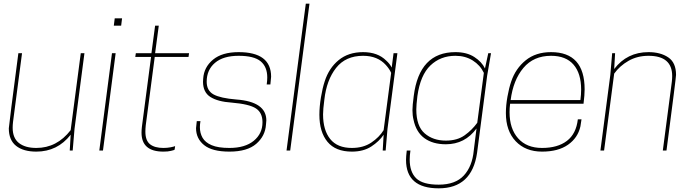

<svg xmlns="http://www.w3.org/2000/svg" viewBox="-20 -820 3760 1046"><path d="M178 6Q107 6 67.5 -25.5Q28 -57 28 -121Q30 -149 80 -530H100L51 -156Q49 -139 49 -124Q49 -68 83 -41Q117 -14 178 -14Q290 -14 365 -111L420 -530H440L386 -118L376 0H360L365 -86Q293 6 178 6Z M541 0H521L590 -530H610ZM640 -680H600L605 -720H645Z M870 6Q751 6 751 -97Q751 -111 753 -129L803 -510H717L720 -530H805L825 -680H845L825 -530H1010L1007 -510H823L774 -137Q772 -118 772 -103Q772 -54 797.5 -34Q823 -14 870 -14Q891 -14 909 -17.5Q927 -21 934 -24Q933 -17 932.5 -12.5Q932 -8 931.5 -6Q931 -4 929 -3Q927 -2 922.5 -1Q918 0 911 2Q896 6 870 6Z M1230 6Q1136 6 1092 -29.5Q1048 -65 1048 -122L1052 -160H1072Q1069 -142 1069 -127Q1069 -95 1083.5 -69.5Q1098 -44 1133 -29Q1168 -14 1230 -14Q1315 -14 1362.5 -53Q1410 -92 1410 -154Q1410 -206 1374 -229.5Q1338 -253 1242 -261Q1167 -266 1126.5 -291.5Q1086 -317 1086 -375L1087 -392Q1091 -454 1140.5 -495Q1190 -536 1280 -536Q1457 -536 1457 -402L1453 -360H1433Q1436 -380 1436 -398Q1436 -456 1400 -486Q1364 -516 1280 -516Q1196 -516 1151 -477.5Q1106 -439 1106 -375Q1106 -326 1143.5 -305.5Q1181 -285 1267 -278Q1431 -266 1431 -164L1429 -141Q1425 -79 1376 -36.5Q1327 6 1230 6Z M1561 0H1541L1646 -800H1666Z M2145 -530H2124ZM1897 6Q1808 6 1764 -47.5Q1720 -101 1720 -195Q1720 -239 1728.5 -290Q1737 -341 1749 -377Q1772 -449 1825 -492.5Q1878 -536 1958 -536Q2038 -536 2084 -490Q2104 -472 2114 -452L2124 -530H2145L2091 -118L2081 0H2065L2070 -86Q2046 -50 2003 -22Q1960 6 1897 6ZM1897 -14Q1959 -14 2002.5 -43Q2046 -72 2070 -111L2111 -423Q2102 -444 2082 -466Q2037 -516 1958 -516Q1863 -516 1811 -450Q1759 -384 1747 -277Q1740 -224 1740 -197Q1740 -111 1779 -62.5Q1818 -14 1897 -14Z M2370 206Q2192 206 2192 51Q2192 33 2196 0H2216Q2212 27 2212 49Q2212 117 2247.5 151.5Q2283 186 2370 186Q2461 186 2507 136Q2553 86 2561 0L2576 -120Q2513 -34 2409 -34Q2338 -34 2292.5 -67Q2247 -100 2233 -167Q2227 -191 2227 -220Q2227 -245 2234 -297Q2264 -536 2461 -536Q2523 -536 2564 -509.5Q2605 -483 2622 -447L2640 -530H2655L2634 -408L2579 13Q2551 206 2370 206ZM2409 -54Q2471 -54 2511.5 -83Q2552 -112 2580 -151L2616 -423Q2596 -465 2555.5 -490.5Q2515 -516 2461 -516Q2380 -516 2325 -463.5Q2270 -411 2254 -297Q2248 -248 2248 -224Q2248 -133 2293.5 -93.5Q2339 -54 2409 -54Z M2933 6Q2843 6 2789.5 -50.5Q2736 -107 2736 -204Q2736 -246 2744.5 -293.5Q2753 -341 2765 -376Q2789 -447 2844 -491.5Q2899 -536 2982 -536Q3165 -536 3165 -333Q3165 -303 3159 -255H2759Q2756 -231 2756 -209Q2756 -119 2802.5 -66.5Q2849 -14 2933 -14Q3018 -14 3068.5 -52.5Q3119 -91 3128 -170H3148L3142 -131Q3128 -69 3074.5 -31.5Q3021 6 2933 6ZM3142 -275Q3146 -305 3146 -332Q3146 -420 3104.5 -468Q3063 -516 2982 -516Q2887 -516 2831.5 -450Q2776 -384 2762 -275Z M3611 0H3591L3640 -374Q3642 -391 3642 -406Q3642 -516 3513 -516Q3452 -516 3404 -488.5Q3356 -461 3326 -419L3271 0H3251L3305 -412L3315 -530H3331L3326 -444Q3396 -536 3513 -536Q3578 -536 3620.5 -507.5Q3663 -479 3663 -412Q3663 -397 3611 0Z"/></svg>

Font: Tanohe Sans Thin
Style: Italic
Weight: 100
Designer: Village Type and Design LLC & Cristiano Sobral
Foundry: Cooper Hewitt Smithsonian Design Museum
Version: Version 1.00;September 29, 2021;FontCreator 13.0.0.2655 64-b